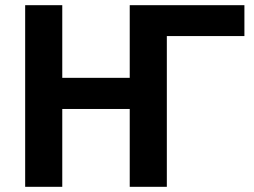

<svg xmlns="http://www.w3.org/2000/svg" viewBox="-20 -720 980 740"><path d="M77 -700V0H220V-300H480V0H623V-581H922V-700H480V-420H220V-700Z"/></svg>

Font: Golos UI VF
Style: Regular
Weight: 400
Designer: A.Korolkova, Vitaly Kuzmin
Foundry: ParaType Ltd
Version: Version 2.000